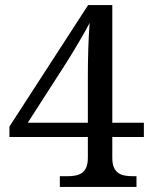

<svg xmlns="http://www.w3.org/2000/svg" viewBox="-20 -734 599 754"><path d="M215 0H516V-42H503C458 -42 421 -51 421 -114V-196H545V-252H421V-714H326L17 -237V-196H325V-114C325 -51 288 -42 243 -42H215ZM89 -252 242 -490C265 -526 319 -617 332 -644C327 -582 325 -495 325 -437V-252Z"/></svg>

Font: Noto Serif Thai
Style: Regular
Weight: 400
Designer: Monotype Design Team
Foundry: Monotype Imaging Inc.
Version: Version 1.901